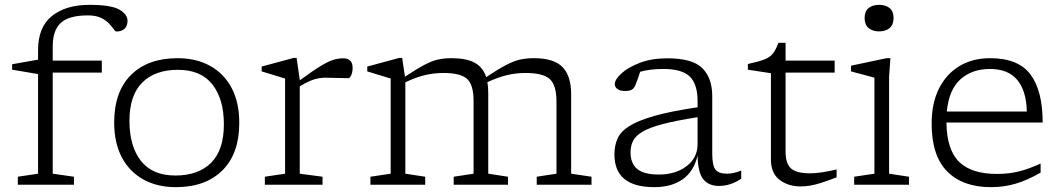

<svg xmlns="http://www.w3.org/2000/svg" viewBox="-20 -762 4376 792"><path d="M197.5 -45.5 285 -33V0H53.5V-33L137 -45.5V-456.5L30 -474.5V-497L137 -516V-555.5Q137 -650.5 194.5 -696.2Q252 -742 349 -742Q437 -742 471.5 -722.8Q506 -703.5 506 -676Q506 -654.5 493.5 -643.2Q481 -632 460.5 -632Q455.5 -632 448.8 -642Q442 -652 429.5 -665.2Q417 -678.5 396.2 -688.5Q375.5 -698.5 343 -698.5Q264.5 -698.5 231 -667.8Q197.5 -637 197.5 -571V-512H400V-462.5H197.5Z M705.5 10Q628 10 570.8 -22Q513.5 -54 482.2 -113.5Q451 -173 451 -256.5Q451 -384 520.5 -453Q590 -522 712.5 -522Q790 -522 847.2 -490Q904.5 -458 935.8 -398.5Q967 -339 967 -255.5Q967 -128 897.2 -59Q827.5 10 705.5 10ZM703.5 -38Q798 -38 850.8 -90.5Q903.5 -143 903.5 -249Q903.5 -353 856.2 -413.5Q809 -474 714 -474Q619.5 -474 566.8 -421.5Q514 -369 514 -263Q514 -159 561.2 -98.5Q608.5 -38 703.5 -38Z M1216.5 -433V-430.5Q1271 -470.5 1303.2 -490Q1335.5 -509.5 1356 -515.5Q1376.5 -521.5 1395.5 -521.5Q1434.5 -521.5 1434.5 -482.5Q1434.5 -464.5 1429 -452Q1423.5 -439.5 1416.5 -439.5Q1392 -439.5 1368.5 -440.5Q1345 -441.5 1323 -441.5Q1301.5 -441.5 1279 -435.5Q1256.5 -429.5 1216.5 -406V-45.5L1310.5 -33V0H1072.5V-33L1156 -45.5V-438Q1146.5 -441 1116.8 -450Q1087 -459 1059.5 -467.5V-487.5L1191 -523H1203.5Z M1994 -378.5V-45.5L2075.5 -33V0H1851.5V-33L1933.5 -45.5V-346Q1933.5 -411.5 1907 -436.2Q1880.5 -461 1809 -461Q1770.5 -461 1733.2 -452.2Q1696 -443.5 1652 -422.5V-45.5L1734 -33V0H1508V-33L1591.5 -45.5V-438Q1583.5 -440.5 1556.2 -448.8Q1529 -457 1495 -467.5V-487.5L1626.5 -523H1639L1650.5 -445.5Q1699.5 -478 1730.8 -494.5Q1762 -511 1787.2 -516.5Q1812.5 -522 1843 -522Q1903.5 -522 1938 -503.2Q1972.5 -484.5 1985.5 -444Q2035.5 -477 2067.5 -493.8Q2099.5 -510.5 2125.2 -516.2Q2151 -522 2182.5 -522Q2265 -522 2300.5 -485.2Q2336 -448.5 2336 -373V-45.5L2420 -33V0H2194V-33L2275.5 -45.5V-343Q2275.5 -410 2248.2 -435.5Q2221 -461 2147.5 -461Q2109 -461 2071.8 -452.2Q2034.5 -443.5 1990.5 -423Q1994 -403 1994 -378.5Z M2945.5 5Q2904 5 2881.5 -22Q2859 -49 2857.5 -120Q2841.5 -54 2795.5 -22Q2749.5 10 2679 10Q2514.5 10 2514.5 -125Q2514.5 -160.5 2526.8 -189.2Q2539 -218 2574.5 -241Q2610 -264 2678 -283.5Q2746 -303 2857.5 -319.5V-345.5Q2857.5 -414 2825.8 -445.8Q2794 -477.5 2716.5 -477.5Q2661 -477.5 2620.5 -466Q2610.5 -432.5 2600.5 -409.5Q2594 -395 2583.5 -390.8Q2573 -386.5 2560 -386.5Q2537.5 -386.5 2526.8 -394.8Q2516 -403 2516 -415Q2516 -434 2543.2 -459Q2570.5 -484 2619.2 -502.8Q2668 -521.5 2732.5 -521.5Q2837 -521.5 2877.5 -480.5Q2918 -439.5 2918 -365.5V-128.5Q2918 -78 2931.8 -61.8Q2945.5 -45.5 2979 -45.5Q3005.5 -45.5 3037.5 -58.5V-25Q2994 5 2945.5 5ZM2581 -133.5Q2581 -87.5 2608.8 -64.8Q2636.5 -42 2698 -42Q2766.5 -42 2812 -76.5Q2857.5 -111 2857.5 -167.5V-278.5Q2768 -264.5 2713 -250Q2658 -235.5 2629.5 -218.2Q2601 -201 2591 -180.2Q2581 -159.5 2581 -133.5Z M3220.5 -135.5Q3220.5 -87.5 3243 -67.2Q3265.5 -47 3322.5 -47Q3363 -47 3431 -63V-30.5Q3390.5 -15 3364.8 -7Q3339 1 3320 4Q3301 7 3282 7Q3231.5 7 3195.8 -20.2Q3160 -47.5 3160 -104V-460L3065 -474.5V-498Q3109.5 -507.5 3133 -516.8Q3156.5 -526 3168.5 -541.5Q3180.5 -557 3191 -585.5H3220.5V-512H3423V-462.5H3220.5Z M3606.5 -632.5Q3579.5 -632.5 3563 -646.2Q3546.5 -660 3546.5 -688Q3546.5 -715.5 3563 -728.8Q3579.5 -742 3606.5 -742Q3633 -742 3649.5 -728.8Q3666 -715.5 3666 -688Q3666 -660 3649.5 -646.2Q3633 -632.5 3606.5 -632.5ZM3653 -522 3647.5 -447V-45.5L3729.5 -33V0H3503.5V-33L3587 -45.5V-441.5Q3581.5 -443 3564.2 -447.8Q3547 -452.5 3526.2 -458Q3505.5 -463.5 3490.5 -467.5V-491L3637 -522Z M4064 -522Q4180.5 -522 4230.8 -454.8Q4281 -387.5 4281 -256.5H3884Q3885.5 -144 3936.5 -94.2Q3987.5 -44.5 4092.5 -44.5Q4143.5 -44.5 4185.5 -55.5Q4227.5 -66.5 4272.5 -87.5V-50Q4217 -18 4168.8 -4Q4120.5 10 4067.5 10Q3951.5 10 3887.2 -54.8Q3823 -119.5 3823 -252Q3823 -336 3853.2 -396.5Q3883.5 -457 3937.8 -489.5Q3992 -522 4064 -522ZM4063.5 -477.5Q3989.5 -477.5 3942 -435Q3894.5 -392.5 3885.5 -302H4215.5Q4214 -386.5 4176.5 -432Q4139 -477.5 4063.5 -477.5Z"/></svg>

Font: Newsreader 6pt Light
Style: Regular
Weight: 300
Designer: Hugues Gentile
Foundry: Production Type
Version: Version 1.003; ttfautohint (v1.8.3)